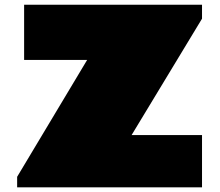

<svg xmlns="http://www.w3.org/2000/svg" viewBox="-20 -800 941 820"><path d="M352.1 -543.9H83V-779.8H842.8V-720.2L542 -223.1H842.8V0H53.2V-44.9Z"/></svg>

Font: Rammetto One
Style: Regular
Weight: 400
Designer: Vernon Adams
Foundry: Vernon Adams
Version: Version 1.100; ttfautohint (v1.8.4.7-5d5b)